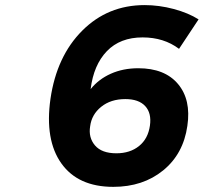

<svg xmlns="http://www.w3.org/2000/svg" viewBox="-20 -727 800 754"><path d="M178.2 -338.9Q202.6 -506.3 303 -606.7Q403.3 -707 547.9 -707Q604.5 -707 662.1 -691.7Q719.7 -676.3 759.8 -650.9L683.1 -535.2Q623.5 -580.1 540 -580.1Q451.7 -580.1 399.7 -526.1Q347.7 -472.2 335.9 -377Q367.2 -416 415.3 -437.5Q463.4 -459 522.9 -459Q627 -459 679 -397.2Q731 -335.4 715.8 -232.9Q700.2 -122.6 620.8 -57.9Q541.5 6.8 424.8 6.8Q286.6 6.8 220.9 -85.4Q155.3 -177.7 178.2 -338.9ZM334 -231Q326.7 -187 353 -156Q379.4 -125 437 -125Q490.7 -125 526.1 -153.6Q561.5 -182.1 568.8 -233.9Q575.7 -282.7 550.3 -310.3Q524.9 -337.9 472.2 -337.9Q415 -337.9 377.4 -307.6Q339.8 -277.3 334 -231Z"/></svg>

Font: Trueno SemiBold
Style: Italic
Weight: 600
Designer: Julieta Ulanovsky
Foundry: Julieta Ulanovsky
Version: Version 3.001b | FøM Fix